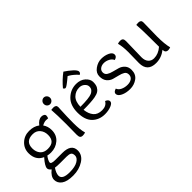

<svg xmlns="http://www.w3.org/2000/svg" viewBox="-46 -1323 2220 2220"><g transform="rotate(-45 1064.0 -213.5)"><path d="M142 37Q105 92 105 131Q105 196 226 196Q314 196 360 168Q406 140 406 103Q406 66 387 54Q368 42 328 42H225Q168 42 142 37ZM233 -419Q114 -419 114 -305Q114 -248 145.5 -211Q177 -174 237.5 -174Q298 -174 326 -202Q354 -230 354 -286.5Q354 -343 321.5 -381Q289 -419 233 -419ZM234 -118Q204 -118 179 -124Q164 -106 152.5 -83Q141 -60 141 -48Q141 -23 207 -23H322Q470 -23 470 84Q470 159 397.5 205.5Q325 252 227.5 252Q130 252 82.5 218Q35 184 35 130Q35 76 101 24Q71 2 71 -22Q71 -60 140 -137Q44 -180 44 -296Q44 -372 98 -423.5Q152 -475 230.5 -475Q309 -475 359 -436Q401 -492 449 -492Q469 -492 483.5 -483Q498 -474 498 -458.5Q498 -443 490 -422Q482 -424 455 -424Q428 -424 391 -404Q424 -358 424 -296Q424 -214 368 -166Q312 -118 234 -118Z M589 -54 591 -231Q591 -374 584 -465Q600 -468 618 -468Q665 -468 665 -430Q665 -425 663 -390Q657 -283 657 -175.5Q657 -68 676 -5Q658 3 633.5 3Q609 3 599 -10Q589 -23 589 -54ZM674 -574.5Q674 -552 658 -536.5Q642 -521 621.5 -521Q601 -521 586 -536Q571 -551 571 -574Q571 -597 587 -612.5Q603 -628 623.5 -628Q644 -628 659 -612.5Q674 -597 674 -574.5Z M996 -679Q1043 -649 1084.5 -611.5Q1126 -574 1126 -551.5Q1126 -529 1103 -519Q1084 -543 1057 -565.5Q1030 -588 1012 -598L994 -608Q988 -603 975.5 -592.5Q963 -582 955.5 -576Q948 -570 937 -561.5Q926 -553 918.5 -547.5Q911 -542 903 -537Q889 -527 878.5 -527Q868 -527 855 -545Q919 -622 996 -679ZM999 -475Q1069 -475 1112.5 -435.5Q1156 -396 1156 -350Q1156 -304 1142 -278Q1128 -252 1105.5 -237Q1083 -222 1041 -214Q977 -202 849 -202Q857 -130 892.5 -88Q928 -46 998 -46Q1068 -46 1097 -98Q1137 -82 1137 -54Q1137 -26 1091.5 -8Q1046 10 990 10Q896 10 836 -49.5Q776 -109 776 -228.5Q776 -348 842.5 -411.5Q909 -475 999 -475ZM995 -420Q935 -420 892.5 -379Q850 -338 848 -252Q991 -252 1038 -273Q1058 -282 1072.5 -299Q1087 -316 1087 -344.5Q1087 -373 1060.5 -396.5Q1034 -420 995 -420Z M1511 -354Q1500 -383 1466 -401Q1432 -419 1396.5 -419Q1361 -419 1336 -400.5Q1311 -382 1311 -350Q1311 -318 1337.5 -301Q1364 -284 1402 -275Q1440 -266 1478 -254.5Q1516 -243 1542.5 -213Q1569 -183 1569 -135Q1569 -64 1518 -27Q1467 10 1401.5 10Q1336 10 1288.5 -13Q1241 -36 1241 -70Q1241 -99 1286 -112Q1297 -80 1333.5 -63Q1370 -46 1413 -46Q1456 -46 1482.5 -65Q1509 -84 1509 -119Q1509 -154 1482.5 -170Q1456 -186 1418 -194.5Q1380 -203 1342 -214.5Q1304 -226 1277.5 -258Q1251 -290 1251 -345.5Q1251 -401 1302.5 -438Q1354 -475 1410 -475Q1466 -475 1511 -454Q1556 -433 1556 -399Q1556 -365 1511 -354Z M2053 -430 2049 -203Q2049 -76 2068 -5Q2048 3 2031 3Q1985 3 1985 -47Q1913 10 1826 10Q1684 10 1684 -131L1687 -309Q1687 -400 1670 -460Q1690 -468 1712.5 -468Q1735 -468 1746.5 -456.5Q1758 -445 1758 -417Q1758 -417 1752 -158Q1752 -104 1778.5 -75Q1805 -46 1847 -46Q1919 -46 1982 -101Q1981 -144 1981 -261Q1981 -378 1974 -465Q1990 -468 2008 -468Q2053 -468 2053 -430Z"/></g></svg>

Font: Overlock
Style: Regular
Weight: 400
Designer: Dario Muhafara
Foundry: Dario Manuel Muhafara
Version: Version 1.002